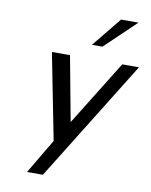

<svg xmlns="http://www.w3.org/2000/svg" viewBox="-101 -824 860 1097"><g transform="rotate(10 329.5 -275.5)"><path d="M252 -1 154 -500H259L329 -124L562 -500H659L225 200H133ZM433 -580H372L511 -751H612Z"/></g></svg>

Font: Perun
Style: Italic
Weight: 400
Italic angle: -12°
Foundry: Copyright (c) Stefan Peev, Context Ltd, 2016
Version: Version 1.027